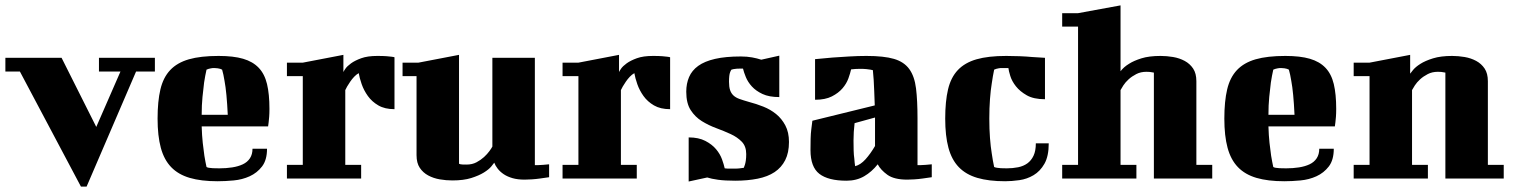

<svg xmlns="http://www.w3.org/2000/svg" viewBox="-35 -664 5627 714"><path d="M-15 -449H194L323 -192L413 -398H333V-449H541V-398H471L287 30H266L39 -398H-15Z M778 -456Q833 -456 869 -445.5Q905 -435 927 -412Q949 -389 958 -351.5Q967 -314 967 -259Q967 -242 966 -229.5Q965 -217 964 -209Q963 -199 962 -194H715Q716 -160 719 -132.5Q722 -105 725 -85Q729 -61 733 -43Q736 -41 742 -40Q747 -39 756.5 -38.5Q766 -38 781 -38Q806 -38 828.5 -41.5Q851 -45 868 -53Q885 -61 894.5 -75.5Q904 -90 904 -111H958Q958 -69 939.5 -45Q921 -21 893.5 -8.5Q866 4 834 7Q802 10 774 10Q713 10 670.5 -2.5Q628 -15 601.5 -42.5Q575 -70 563 -114.5Q551 -159 551 -223Q551 -287 561.5 -331.5Q572 -376 598 -403.5Q624 -431 667.5 -443.5Q711 -456 778 -456ZM733 -405Q728 -383 724 -357Q721 -334 718 -303.5Q715 -273 715 -237H812Q810 -279 807 -310.5Q804 -342 800 -363Q796 -388 791 -405Q788 -406 784 -408Q780 -409 774.5 -410Q769 -411 762 -411Q755 -411 750 -410Q745 -409 741 -408Q737 -406 733 -405Z M1032 -431H1091L1242 -460V-396Q1243 -399 1249.5 -408.5Q1256 -418 1270.5 -428.5Q1285 -439 1308.5 -447.5Q1332 -456 1368 -456Q1390 -456 1402.5 -455Q1415 -454 1422 -453Q1430 -452 1432 -451V-258Q1396 -258 1372 -272Q1348 -286 1333 -307Q1318 -328 1310 -351Q1302 -374 1299 -392Q1290 -387 1282 -378.5Q1274 -370 1267.5 -360.5Q1261 -351 1256 -342.5Q1251 -334 1249 -329V-51H1308V0H1032V-51H1091V-381H1032Z M1462 -431H1521L1672 -460V-55Q1674 -54 1678 -53Q1682 -52 1700 -52Q1721 -52 1737 -60.5Q1753 -69 1765 -80Q1777 -91 1785 -102Q1793 -113 1796 -119V-449H1954V-50H1967Q1976 -50 1985 -51L2007 -53V-5Q1989 -2 1972 0Q1958 2 1942 3Q1926 4 1916 4Q1890 4 1871 -1.5Q1852 -7 1838.5 -16Q1825 -25 1816 -36.5Q1807 -48 1803 -59Q1801 -56 1792 -45Q1783 -34 1764.5 -22.5Q1746 -11 1717.5 -2Q1689 7 1647 7Q1624 7 1600.5 3Q1577 -1 1557.5 -11.5Q1538 -22 1526 -40Q1514 -58 1514 -87V-381H1462Z M2057 -431H2116L2267 -460V-396Q2268 -399 2274.5 -408.5Q2281 -418 2295.5 -428.5Q2310 -439 2333.5 -447.5Q2357 -456 2393 -456Q2415 -456 2427.5 -455Q2440 -454 2447 -453Q2455 -452 2457 -451V-258Q2421 -258 2397 -272Q2373 -286 2358 -307Q2343 -328 2335 -351Q2327 -374 2324 -392Q2315 -387 2307 -378.5Q2299 -370 2292.5 -360.5Q2286 -351 2281 -342.5Q2276 -334 2274 -329V-51H2333V0H2057V-51H2116V-381H2057Z M2720 -454Q2743 -454 2762 -450.5Q2781 -447 2796 -442L2863 -457V-303Q2825 -303 2800.5 -314.5Q2776 -326 2761 -342.5Q2746 -359 2738.5 -377.5Q2731 -396 2728 -409H2720Q2711 -409 2704.5 -408.5Q2698 -408 2693 -407Q2688 -406 2685 -405Q2682 -401 2680 -395Q2678 -390 2677 -381Q2676 -372 2676 -360Q2676 -341 2680 -329Q2684 -317 2692.5 -309Q2701 -301 2715 -296Q2729 -291 2750 -285Q2777 -278 2803.5 -267.5Q2830 -257 2851 -240Q2872 -223 2885.5 -197.5Q2899 -172 2899 -136Q2899 -96 2885 -68.5Q2871 -41 2845.5 -24Q2820 -7 2782.5 0.5Q2745 8 2699 8Q2661 8 2635.5 4.5Q2610 1 2595 -4L2526 11V-153Q2563 -153 2588 -140Q2613 -127 2628 -109Q2643 -91 2650 -71.5Q2657 -52 2660 -38Q2666 -37 2671 -37H2700Q2709 -37 2716 -38Q2724 -39 2731 -40Q2733 -44 2735 -51Q2737 -57 2738.5 -67Q2740 -77 2740 -91Q2740 -120 2723.5 -137Q2707 -154 2682 -165.5Q2657 -177 2628.5 -187.5Q2600 -198 2575 -213.5Q2550 -229 2533.5 -254.5Q2517 -280 2517 -323Q2517 -353 2527.5 -377.5Q2538 -402 2561.5 -419Q2585 -436 2624 -445Q2663 -454 2720 -454Z M3377 -50H3390Q3399 -50 3408 -51L3430 -53V-5Q3412 -2 3395 0Q3381 2 3365 3Q3349 4 3339 4Q3290 4 3265 -14Q3240 -32 3229 -53Q3207 -25 3178.5 -8.5Q3150 8 3113 8Q3045 8 3012 -17.5Q2979 -43 2979 -106Q2979 -128 2979.5 -148Q2980 -168 2982 -183Q2984 -201 2986 -215L3218 -272Q3217 -301 3216 -325.5Q3215 -350 3214 -367Q3212 -387 3211 -403Q3208 -404 3202 -405Q3197 -406 3187 -407Q3177 -408 3163 -408Q3154 -408 3146 -407.5Q3138 -407 3130 -406Q3127 -392 3120 -372.5Q3113 -353 3098 -335.5Q3083 -318 3058.5 -305.5Q3034 -293 2996 -293V-444Q3028 -447 3061 -450Q3090 -452 3123 -454Q3156 -456 3187 -456Q3252 -456 3289.5 -445Q3327 -434 3346.5 -407Q3366 -380 3371.5 -335Q3377 -290 3377 -223ZM3145 -46Q3165 -51 3183.5 -71.5Q3202 -92 3219 -121V-227L3143 -206Q3141 -190 3140 -173.5Q3139 -157 3139 -141Q3139 -121 3139.5 -104Q3140 -87 3142 -74Q3143 -59 3145 -46Z M3851 -295Q3809 -295 3783.5 -309.5Q3758 -324 3743 -343Q3728 -362 3722 -381.5Q3716 -401 3715 -411H3691Q3684 -411 3679 -410Q3674 -409 3670 -408Q3666 -406 3662 -405Q3657 -381 3653 -353Q3649 -329 3646.5 -295.5Q3644 -262 3644 -223Q3644 -184 3646.5 -151Q3649 -118 3653 -94Q3657 -66 3662 -43Q3666 -41 3673 -40Q3678 -39 3687 -38.5Q3696 -38 3709 -38Q3731 -38 3751 -42Q3771 -46 3785.5 -56.5Q3800 -67 3808.5 -85Q3817 -103 3817 -131H3865Q3865 -83 3849 -55Q3833 -27 3808.5 -12.5Q3784 2 3755.5 6Q3727 10 3703 10Q3642 10 3599.5 -2.5Q3557 -15 3530.5 -42.5Q3504 -70 3492 -114.5Q3480 -159 3480 -223Q3480 -287 3490.5 -331.5Q3501 -376 3527 -403.5Q3553 -431 3596.5 -443.5Q3640 -456 3707 -456Q3731 -456 3756.5 -455Q3782 -454 3803 -452Q3828 -450 3851 -449Z M3915 -615H3974L4132 -644V-399Q4144 -415 4164 -427Q4181 -438 4209.5 -447Q4238 -456 4281 -456Q4304 -456 4327.5 -452Q4351 -448 4370.5 -437.5Q4390 -427 4402 -409Q4414 -391 4414 -362V-51H4473V0H4256V-394Q4254 -394 4250 -395Q4242 -397 4228 -397Q4207 -397 4190.5 -388.5Q4174 -380 4162 -369Q4150 -358 4142.5 -346.5Q4135 -335 4132 -329V-51H4191V0H3915V-51H3974V-565H3915Z M4745 -456Q4800 -456 4836 -445.5Q4872 -435 4894 -412Q4916 -389 4925 -351.5Q4934 -314 4934 -259Q4934 -242 4933 -229.5Q4932 -217 4931 -209Q4930 -199 4929 -194H4682Q4683 -160 4686 -132.5Q4689 -105 4692 -85Q4696 -61 4700 -43Q4703 -41 4709 -40Q4714 -39 4723.5 -38.5Q4733 -38 4748 -38Q4773 -38 4795.5 -41.5Q4818 -45 4835 -53Q4852 -61 4861.5 -75.5Q4871 -90 4871 -111H4925Q4925 -69 4906.5 -45Q4888 -21 4860.5 -8.5Q4833 4 4801 7Q4769 10 4741 10Q4680 10 4637.5 -2.5Q4595 -15 4568.5 -42.5Q4542 -70 4530 -114.5Q4518 -159 4518 -223Q4518 -287 4528.5 -331.5Q4539 -376 4565 -403.5Q4591 -431 4634.5 -443.5Q4678 -456 4745 -456ZM4700 -405Q4695 -383 4691 -357Q4688 -334 4685 -303.5Q4682 -273 4682 -237H4779Q4777 -279 4774 -310.5Q4771 -342 4767 -363Q4763 -388 4758 -405Q4755 -406 4751 -408Q4747 -409 4741.5 -410Q4736 -411 4729 -411Q4722 -411 4717 -410Q4712 -409 4708 -408Q4704 -406 4700 -405Z M4999 -431H5058L5209 -460V-390Q5211 -393 5220 -404Q5229 -415 5247 -426.5Q5265 -438 5294 -447Q5323 -456 5365 -456Q5388 -456 5411.5 -452Q5435 -448 5454.5 -437.5Q5474 -427 5486 -409Q5498 -391 5498 -362V-51H5557V0H5340V-394Q5338 -394 5334 -395Q5326 -397 5312 -397Q5291 -397 5274.5 -388.5Q5258 -380 5246 -369Q5234 -358 5226.5 -346.5Q5219 -335 5216 -329V-51H5275V0H4999V-51H5058V-381H4999Z"/></svg>

Font: Bigshot One
Style: Regular
Weight: 400
Designer: Gesine Todt
Foundry: Gesine Todt
Version: Version 1.000